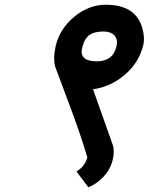

<svg xmlns="http://www.w3.org/2000/svg" viewBox="-20 -653 628 811"><path d="M215 -458Q232 -531 293.5 -582Q355 -633 427 -633Q551 -633 580 -538Q593 -496 585 -462Q567 -388 507 -337Q447 -286 373 -276L457 -39Q464 -14 457 18Q448 60 418.5 92Q389 124 353 138Q351 135 303 71Q333 54 345 23L349 13Q325 -72 276 -203L214 -369Q203 -402 215 -458ZM417 -520Q378 -520 357 -504.5Q336 -489 327 -451Q320 -423 335.5 -408.5Q351 -394 389 -394Q457 -394 472 -457Q479 -486 463.5 -503Q448 -520 417 -520Z"/></svg>

Font: Miedinger
Style: Bold-Italic
Weight: 700
Italic angle: -13°
Version: Version 001.000